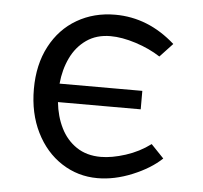

<svg xmlns="http://www.w3.org/2000/svg" viewBox="-45 -596 690 653"><g transform="rotate(5 300.0 -269.5)"><path d="M69 -273.5Q69 -357 102 -419.5Q135 -482 192.8 -515.5Q250.5 -549 323 -549Q436 -549 528 -467L484.5 -420.5Q447.5 -444.5 400 -459.8Q352.5 -475 313.5 -475Q265.5 -475 231.2 -451Q197 -427 178 -387.2Q159 -347.5 154.5 -299H437V-236H154.5Q159.5 -187.5 178.8 -148.5Q198 -109.5 232.5 -86.2Q267 -63 315.5 -63Q353 -63 399.8 -78Q446.5 -93 484.5 -121.5L528 -76Q490 -40 429.2 -15Q368.5 10 310.5 10Q243.5 10 188.2 -25.8Q133 -61.5 101 -126Q69 -190.5 69 -273.5Z"/></g></svg>

Font: JuliaMono Light
Style: Regular
Weight: 300
Monospace: yes
Designer: cormullion
Foundry: corm
Version: Version 0.054; ttfautohint (v1.8.4)